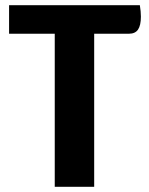

<svg xmlns="http://www.w3.org/2000/svg" viewBox="-20 -720 574 740"><path d="M523 -656Q523 -622 512 -606Q501 -590 477 -590H343V0H191V-590H15V-700H519Q523 -676 523 -656Z"/></svg>

Font: Krub
Style: Bold
Weight: 700
Version: Version 1.000; ttfautohint (v1.6)